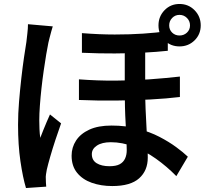

<svg xmlns="http://www.w3.org/2000/svg" viewBox="-20 -887 1040 968"><path d="M712 -669Q712 -632 712 -590Q712 -548 712 -508Q712 -468 712 -435Q712 -385 714 -337.5Q716 -290 718.5 -246Q721 -202 723 -163Q725 -124 725 -92Q725 -27 681.5 12Q638 51 546 51Q489 51 442.5 34.5Q396 18 368.5 -16Q341 -50 341 -102Q341 -144 363.5 -178.5Q386 -213 430.5 -233.5Q475 -254 542 -254Q615 -254 675.5 -238Q736 -222 784 -197Q832 -172 868 -145.5Q904 -119 927 -97L869 1Q821 -48 766 -87Q711 -126 653.5 -148Q596 -170 539 -170Q494 -170 468.5 -153Q443 -136 443 -110Q443 -79 467.5 -64Q492 -49 532 -49Q565 -49 583.5 -59Q602 -69 610.5 -87.5Q619 -106 619 -130Q619 -153 617.5 -188Q616 -223 613.5 -264.5Q611 -306 610 -349.5Q609 -393 609 -432Q609 -471 609 -517Q609 -563 609 -604Q609 -645 609 -669ZM378 -487Q471 -480 561 -480.5Q651 -481 733.5 -487Q816 -493 887 -501V-398Q822 -390 738.5 -385.5Q655 -381 563.5 -380Q472 -379 378 -383ZM393 -720Q482 -713 558.5 -713Q635 -713 702 -717.5Q769 -722 826 -730V-631Q770 -625 703 -621.5Q636 -618 559 -617.5Q482 -617 393 -621ZM246 -754Q243 -745 238.5 -728.5Q234 -712 230 -696.5Q226 -681 224 -672Q219 -649 213 -612.5Q207 -576 200.5 -531.5Q194 -487 189 -441Q184 -395 181 -353.5Q178 -312 178 -281Q178 -260 179 -236.5Q180 -213 183 -192Q190 -211 198.5 -231.5Q207 -252 215.5 -272.5Q224 -293 232 -310L288 -265Q274 -226 259.5 -182Q245 -138 233.5 -98Q222 -58 216 -32Q214 -22 212 -8.5Q210 5 211 14Q211 22 211.5 33Q212 44 213 54L111 61Q95 8 83 -74Q71 -156 71 -258Q71 -314 76 -374.5Q81 -435 87.5 -492.5Q94 -550 101 -597.5Q108 -645 113 -675Q115 -694 118 -719Q121 -744 121 -765ZM833 -759Q833 -737 848 -722.5Q863 -708 885 -708Q907 -708 922.5 -722.5Q938 -737 938 -759Q938 -781 922.5 -796.5Q907 -812 885 -812Q863 -812 848 -796.5Q833 -781 833 -759ZM779 -759Q779 -804 809.5 -835.5Q840 -867 885 -867Q930 -867 961 -835.5Q992 -804 992 -759Q992 -714 961 -683.5Q930 -653 885 -653Q840 -653 809.5 -683.5Q779 -714 779 -759Z"/></svg>

Font: Noto Sans TC SemiBold
Style: Regular
Weight: 600
Designer: Ryoko NISHIZUKA  (kana, bopomofo & ideographs); Paul D. Hunt (Latin, Greek & Cyrillic); Sandoll Communications , Soo-you
Foundry: Adobe
Version: Version 2.004-H2;hotconv 1.0.118;makeotfexe 2.5.65603